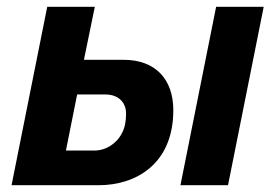

<svg xmlns="http://www.w3.org/2000/svg" viewBox="-20 -545 810 565"><path d="M14 0H271C376 0 490 -59 490 -221C490 -312 437 -369 344 -369H227L259 -525H119ZM511 0H651L756 -525H616ZM174 -102 207 -267H290C329 -267 351 -243 351 -211C351 -198 350 -189 348 -179C339 -134 300 -102 258 -102Z"/></svg>

Font: Braiins Sans
Style: Bold Italic
Weight: 700
Italic angle: -11.31°
Designer: Mike Abbink, Paul van der Laan, Pieter van Rosmalen, Jiri Chlebus, Lubos Buracinsky
Foundry: Bold Monday, Sudetype
Version: Version 1.000;hotconv 1.0.109;makeotfexe 2.5.65596